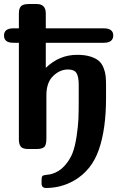

<svg xmlns="http://www.w3.org/2000/svg" viewBox="-34 -742 584 956"><path d="M33 -601H60V-675Q60 -684 61 -690Q62 -696 66 -704.5Q70 -713 81 -717.5Q92 -722 109 -722H149Q194 -722 194 -675V-601H482Q530 -601 530 -565Q529 -529 483 -529H194V-404Q261 -469 350 -469Q389 -469 416 -460.5Q443 -452 458 -439Q473 -426 481.5 -404.5Q490 -383 492 -364Q494 -345 494 -317V-253Q494 -101 458.5 2.5Q423 106 335 157Q270 194 195 194Q173 194 173 171V155Q173 140 177 135Q181 130 197.5 128.5Q214 127 224 124Q261 113 287.5 83.5Q314 54 327 20.5Q340 -13 347.5 -64Q355 -115 356.5 -150Q358 -185 358 -237V-319Q358 -360 347 -378Q336 -396 304 -396Q264 -396 230.5 -363.5Q197 -331 197 -268V-52Q197 -18 185 -9Q173 0 149 0H108Q78 0 69 -12.5Q60 -25 60 -47V-529H32Q-14 -529 -14 -565Q-14 -601 33 -601Z"/></svg>

Font: CMU Sans Serif
Style: Bold
Weight: 700
Version: Version 0.7.0